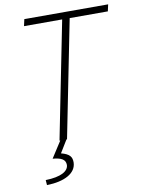

<svg xmlns="http://www.w3.org/2000/svg" viewBox="-95 -723 742 1006"><g transform="rotate(-10 276.0 -220.5)"><path d="M177 0H181L125 87C171 91 193 103 193 132C192 165 152 189 70 191L72 218C165 216 229 183 230 125C230 96 219 79 173 67L214 0H217L341 -623H544L552 -659H106L98 -623H301Z"/></g></svg>

Font: Source Sans Pro Light
Style: Italic
Weight: 300
Italic angle: -11°
Designer: Paul D. Hunt
Foundry: Adobe Systems Incorporated
Version: Version 3.006;hotconv 1.0.111;makeotfexe 2.5.65597